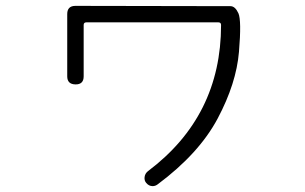

<svg xmlns="http://www.w3.org/2000/svg" viewBox="-20 -686 1040 654"><path d="M500 -52Q487 -52 478 -63Q471 -71 472.5 -83Q474 -95 484 -103Q733 -290 733 -601Q733 -610 723 -610H275Q265 -610 265 -601V-426Q265 -398 237 -398.5Q209 -399 209 -426V-638Q209 -666 237 -666L765 -665Q781 -665 792 -641Q803 -617 794 -509.5Q785 -402 721.5 -282.5Q658 -163 517 -58Q509 -52 500 -52Z"/></svg>

Font: Shin Retro Maru Gothic Regular
Style: Regular
Weight: 400
Designer: Iose
Foundry: Typographish
Version: Version 1.002